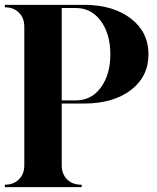

<svg xmlns="http://www.w3.org/2000/svg" viewBox="-20 -770 648 790"><path d="M0 0V-10Q36 -10 58 -32Q80 -54 80 -90V-660Q80 -696 58 -718Q36 -740 0 -740V-750H334Q449 -748 520 -692.5Q591 -637 591 -547Q591 -455 518.5 -399.5Q446 -344 326 -344H234V-90Q234 -54 256 -32Q278 -10 314 -10H316V0ZM234 -357H293Q356 -357 395 -410Q434 -463 434 -547Q434 -630 395 -683.5Q356 -737 292 -737H234Z"/></svg>

Font: Gloock
Style: Regular
Weight: 400
Designer: Duarte Pinto
Foundry: Duarte Pinto
Version: Version 1.000